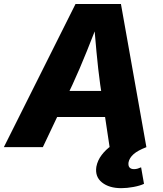

<svg xmlns="http://www.w3.org/2000/svg" viewBox="-44 -748 831 976"><path d="M-24.4 0 339.8 -727.5H570.8L700.2 0H513.2L465.3 -318.4Q454.6 -396.5 446.3 -485.8Q438 -575.2 430.7 -671.4H470.2Q432.6 -575.7 397 -486.8Q361.3 -397.9 324.7 -318.4L173.8 0ZM166.5 -153.3 188.5 -285.6H582L560.1 -153.3ZM572.3 208.5Q510.7 208.5 474.4 179.4Q438 150.4 445.8 99.6Q451.7 67.9 472.7 40Q493.7 12.2 523.4 -8.3L700.2 0Q655.8 17.1 634.8 35.9Q613.8 54.7 609.4 77.1Q606.9 93.8 614 102.8Q621.1 111.8 637.7 111.8Q647 111.8 656 109.1Q665 106.4 673.3 102.5L688 186.5Q667.5 196.3 634.3 202.4Q601.1 208.5 572.3 208.5Z"/></svg>

Font: Inter 16pt ExtraBold
Style: Italic
Weight: 800
Italic angle: -9.3988°
Version: Version 4.001;git-66647c0bb